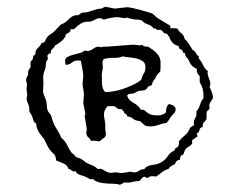

<svg xmlns="http://www.w3.org/2000/svg" viewBox="-20 -709 677 546"><path d="M470.7 -628.9 484.4 -627.9Q488.3 -620.1 495.6 -614.7Q502.9 -609.4 504.9 -598.6Q512.7 -591.8 517.6 -583.5Q522.5 -575.2 528.3 -566.4Q534.2 -564.5 537.1 -558.1Q540 -551.8 545.9 -548.8L544.9 -546.9Q544.9 -541 547.9 -540Q553.7 -532.2 558.1 -522.5Q562.5 -512.7 571.3 -506.8L570.3 -503.9Q570.3 -495.1 574.2 -486.3Q578.1 -477.5 578.1 -472.2Q578.1 -466.8 576.2 -460.9Q583 -449.2 585.9 -431.6Q584 -425.8 579.6 -420.4Q575.2 -415 575.2 -408.2L576.2 -403.3Q576.2 -398.4 571.8 -395.5Q567.4 -392.6 567.4 -387.7V-373Q567.4 -368.2 561.5 -363.3Q555.7 -358.4 556.6 -347.7Q548.8 -346.7 547.4 -339.8Q545.9 -333 542.5 -331.1Q539.1 -329.1 539.1 -328.1L542 -322.3V-321.3L526.4 -310.5V-299.8Q521.5 -294.9 513.7 -290Q505.9 -285.2 503.9 -276.4Q502 -267.6 494.1 -266.6Q494.1 -262.7 492.7 -261.2Q491.2 -259.8 492.2 -254.9Q480.5 -253.9 477.5 -242.2Q462.9 -236.3 459 -228.5Q448.2 -225.6 440.4 -219.2Q432.6 -212.9 424.8 -207L414.1 -208Q406.2 -208 403.8 -205.6Q401.4 -203.1 399.4 -203.1Q397.5 -203.1 389.6 -207Q382.8 -203.1 377 -194.3Q366.2 -194.3 355.5 -191.4Q344.7 -188.5 334 -190.4L321.3 -183.6Q312.5 -186.5 301.8 -186.5Q255.9 -186.5 244.1 -200.2Q243.2 -199.2 239.3 -199.2Q235.4 -199.2 231.9 -201.7Q228.5 -204.1 222.7 -206.5Q216.8 -209 208 -211.4Q199.2 -213.9 194.3 -222.7L191.4 -221.7Q185.5 -221.7 182.6 -225.1Q179.7 -228.5 174.8 -228.5Q171.9 -239.3 160.6 -244.1Q149.4 -249 139.6 -252.9Q138.7 -266.6 132.3 -272Q126 -277.3 121.6 -283.2Q117.2 -289.1 112.3 -299.3Q107.4 -309.6 105.5 -313.5Q83 -338.9 83 -356.4V-357.4Q82 -359.4 79.1 -360.4Q76.2 -361.3 73.7 -371.1Q71.3 -380.9 63.5 -391.6V-398.4Q63.5 -406.2 59.6 -414.1Q55.7 -421.9 55.7 -428.7L57.6 -440.4Q54.7 -456.1 55.7 -460Q56.6 -463.9 56.6 -469.2Q56.6 -474.6 53.7 -480.5Q55.7 -490.2 58.1 -492.7Q60.5 -495.1 60.5 -507.8L61.5 -510.7L66.4 -516.6Q67.4 -521.5 66.9 -525.4Q66.4 -529.3 67.4 -534.2Q74.2 -541 73.7 -543Q73.2 -544.9 75.2 -550.8L79.1 -552.7Q81.1 -555.7 81.1 -560.1Q81.1 -564.5 83.5 -567.9Q85.9 -571.3 90.8 -575.7Q95.7 -580.1 97.7 -585.9Q99.6 -587.9 101.6 -587.4Q103.5 -586.9 106 -589.4Q108.4 -591.8 109.9 -595.7Q111.3 -599.6 114.7 -604Q118.2 -608.4 124 -611.8Q129.9 -615.2 134.8 -620.1L152.3 -638.7Q165 -643.6 172.4 -651.4Q179.7 -659.2 186 -662.6Q192.4 -666 196.8 -665.5Q201.2 -665 203.6 -666.5Q206.1 -668 207.5 -669.4Q209 -670.9 211.9 -672.4Q214.8 -673.8 218.3 -673.3Q221.7 -672.9 227.5 -674.3Q233.4 -675.8 241.7 -678.7Q250 -681.6 257.8 -683.6L268.6 -684.6Q276.4 -689.5 281.2 -689.5L306.6 -684.6L340.8 -688.5Q350.6 -688.5 380.9 -680.2Q411.1 -671.9 414.1 -669.9Q417 -668 420.4 -664.1Q423.8 -660.2 429.7 -656.7Q435.5 -653.3 445.8 -647Q456.1 -640.6 462.9 -636.7Q464.8 -634.8 464.8 -627.9Q466.8 -628.9 470.7 -628.9ZM351.6 -220.7 361.3 -218.8Q369.1 -218.8 375 -223.1Q380.9 -227.5 386.2 -227.5Q391.6 -227.5 391.6 -229.5Q391.6 -231.4 398.4 -235.4Q405.3 -239.3 418 -240.7Q430.7 -242.2 440.9 -249Q451.2 -255.9 457.5 -265.6Q463.9 -275.4 474.6 -280.3Q477.5 -282.2 477.5 -283.7Q477.5 -285.2 479.5 -288.1L484.4 -290Q491.2 -298.8 488.3 -306.6Q497.1 -317.4 506.3 -324.7Q515.6 -332 520.5 -345.7Q524.4 -347.7 526.4 -350.1Q528.3 -352.5 532.2 -352.5Q531.2 -355.5 531.2 -361.3Q531.2 -367.2 535.6 -374Q540 -380.9 538.1 -391.6Q545.9 -400.4 548.8 -411.1Q551.8 -421.9 558.6 -429.7V-439.5Q558.6 -458 547.9 -475.6V-492.2Q537.1 -502.9 540 -512.7Q537.1 -514.6 533.2 -516.6Q529.3 -518.6 525.4 -522.9Q521.5 -527.3 519.5 -531.7Q517.6 -536.1 515.1 -540.5Q512.7 -544.9 510.3 -546.4Q507.8 -547.9 506.8 -552.7Q506.8 -559.6 501 -558.6Q500 -566.4 494.1 -568.4Q488.3 -570.3 488.3 -578.1Q467.8 -582 460.9 -605.5Q458 -606.4 457 -609.9Q456.1 -613.3 453.1 -613.3Q450.2 -613.3 447.3 -614.7Q444.3 -616.2 442.9 -619.1Q441.4 -622.1 437.5 -624H424.8V-626Q424.8 -627.9 421.9 -627.9H417Q411.1 -635.7 404.3 -638.2Q397.5 -640.6 389.6 -644.5Q383.8 -653.3 370.6 -653.3Q357.4 -653.3 339.8 -659.2Q337.9 -657.2 335.9 -657.2L315.4 -660.2Q297.9 -660.2 275.4 -653.3Q268.6 -657.2 262.7 -657.2Q256.8 -657.2 250.5 -653.3Q244.1 -649.4 236.3 -647.5H232.4Q217.8 -647.5 209 -641.6Q200.2 -635.7 190.4 -626H180.7Q180.7 -619.1 176.3 -616.7Q171.9 -614.3 167 -611.3Q167 -601.6 153.3 -590.8Q139.6 -580.1 136.7 -580.1Q134.8 -574.2 131.3 -571.8Q127.9 -569.3 126 -566.4Q124 -563.5 124.5 -561Q125 -558.6 123 -556.6H119.1Q115.2 -552.7 114.3 -548.8Q116.2 -546.9 116.2 -543.5Q116.2 -540 113.3 -536.6Q110.4 -533.2 110.4 -524.9Q110.4 -516.6 107.4 -509.8Q104.5 -502.9 103.5 -496.6Q102.5 -490.2 103 -483.9Q103.5 -477.5 103.5 -472.7L102.5 -452.1Q102.5 -443.4 106.4 -435.1Q110.4 -426.8 111.8 -419.9Q113.3 -413.1 113.3 -407.2Q113.3 -401.4 115.2 -396Q117.2 -390.6 120.1 -387.7Q123 -384.8 125 -380.4Q127 -376 127.9 -371.6Q128.9 -367.2 132.3 -358.9Q135.7 -350.6 142.6 -339.8Q149.4 -329.1 154.3 -317.4Q165 -308.6 170.9 -296.4Q176.8 -284.2 184.6 -273.4Q188.5 -272.5 190.9 -268.6Q193.4 -264.6 196.8 -262.7Q200.2 -260.7 206.5 -258.8Q212.9 -256.8 219.2 -251Q225.6 -245.1 237.8 -240.7Q250 -236.3 257.8 -228.5H259.8Q267.6 -230.5 274.4 -225.6Q281.2 -220.7 287.6 -218.8Q293.9 -216.8 299.3 -217.8Q304.7 -218.8 309.6 -218.8L325.2 -216.8ZM460.9 -413.1Q479.5 -409.2 479.5 -397.5Q479.5 -390.6 472.7 -384.3Q465.8 -377.9 461.9 -370.6Q458 -363.3 453.1 -359.4Q442.4 -358.4 431.2 -354Q419.9 -349.6 407.2 -349.6Q394.5 -349.6 390.1 -354Q385.7 -358.4 377 -365.2Q365.2 -365.2 358.9 -371.1Q352.5 -377 341.8 -377.9Q341.8 -383.8 336.9 -385.3Q332 -386.7 332 -393.6L331.1 -392.6Q329.1 -392.6 328.6 -395Q328.1 -397.5 326.7 -398.4Q325.2 -399.4 321.3 -398.4Q315.4 -398.4 311.5 -402.3Q308.6 -407.2 300.8 -407.2H286.1Q275.4 -396.5 275.4 -381.8L279.3 -357.4V-342.8L281.2 -328.1Q281.2 -320.3 274.4 -315.9Q267.6 -311.5 262.7 -306.6Q250 -309.6 238.3 -308.6Q236.3 -314.5 232.4 -317.4Q228.5 -320.3 226.6 -324.7Q224.6 -329.1 225.6 -333.5Q226.6 -337.9 226.6 -342.8L220.7 -379.9Q222.7 -383.8 222.7 -385.7L216.8 -416L218.8 -442.4L214.8 -468.8L216.8 -495.1Q216.8 -502 210 -536.1L202.1 -537.1Q191.4 -537.1 184.6 -531.2Q177.7 -525.4 167 -524.4Q165 -530.3 165 -536.6Q165 -543 171.9 -546.9Q178.7 -550.8 188 -553.2Q197.3 -555.7 206.5 -558.1Q215.8 -560.5 220.7 -565.4Q232.4 -561.5 242.7 -568.8Q252.9 -576.2 259.3 -576.2Q265.6 -576.2 266.6 -574.2L272.5 -576.2H282.2L359.4 -582L376 -580.1Q381.8 -580.1 383.8 -582Q388.7 -576.2 394.5 -576.7Q400.4 -577.1 404.3 -574.2Q436.5 -554.7 436.5 -533.2V-519.5Q436.5 -511.7 435.5 -504.9Q427.7 -499 423.8 -490.7Q419.9 -482.4 415 -477.5Q413.1 -473.6 412.6 -470.2Q412.1 -466.8 407.2 -464.8H404.3Q400.4 -461.9 398.4 -458.5Q396.5 -455.1 392.1 -453.1Q387.7 -451.2 380.9 -451.2Q374 -451.2 366.7 -446.8Q359.4 -442.4 352.5 -442.4Q345.7 -442.4 341.8 -438.5Q342.8 -425.8 358.9 -417Q375 -408.2 379.9 -397.5Q381.8 -396.5 384.8 -397Q387.7 -397.5 390.6 -395.5Q393.6 -393.6 396.5 -390.6Q399.4 -387.7 406.2 -384.3Q413.1 -380.9 428.2 -380.9Q443.4 -380.9 452.1 -389.6Q452.1 -408.2 460.9 -413.1ZM272.5 -516.6 269.5 -498Q269.5 -488.3 270 -471.7Q270.5 -455.1 279.3 -447.3Q316.4 -447.3 360.4 -468.8Q373 -474.6 381.8 -482.4Q383.8 -492.2 388.7 -499.5Q393.6 -506.8 393.6 -518.1Q393.6 -529.3 386.2 -534.7Q378.9 -540 369.1 -542.5Q359.4 -544.9 347.7 -545.9Q335.9 -546.9 329.1 -548.8Q318.4 -543.9 302.7 -544.4Q287.1 -544.9 275.4 -541Q271.5 -538.1 271.5 -529.3Z"/></svg>

Font: Mountains of Christmas
Style: Regular
Weight: 400
Designer: Crystal Kluge
Foundry: Font Diner, Inc DBA Tart Workshop
Version: Version 1.003